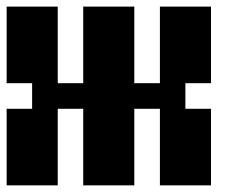

<svg xmlns="http://www.w3.org/2000/svg" viewBox="-20 -558 732 578"><path d="M0 0V-230.5H76.7V-307.6H0V-538.1H153.8V-307.6H230.5V-538.1H384.3V-307.6H461.4V-538.1H615.2V-307.6H538.1V-230.5H615.2V0H461.4V-230.5H384.3V0H230.5V-230.5H153.8V0Z"/></svg>

Font: Good Old DOS
Style: Regular
Weight: 400
Designer: Vasily Draigo
Foundry: Vasily Draigo
Version: 1.0